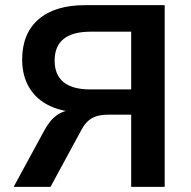

<svg xmlns="http://www.w3.org/2000/svg" viewBox="-20 -725 740 745"><path d="M33 0 152 -219Q174 -260 202 -279Q230 -298 267 -299L295 -300L294 -289Q224 -290 172.5 -314.5Q121 -339 93.5 -385Q66 -431 66 -494Q66 -595 129.5 -650Q193 -705 310 -705H619V0H489V-280H401Q377 -280 358 -275Q339 -270 324 -257.5Q309 -245 297 -223L176 0ZM330 -378H489V-602H331Q262 -602 227 -574Q192 -546 192 -490Q192 -434 227 -406Q262 -378 330 -378Z"/></svg>

Font: Nunito Sans 11pt
Style: Bold
Weight: 700
Version: Version 3.101;gftools[0.9.27]